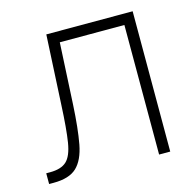

<svg xmlns="http://www.w3.org/2000/svg" viewBox="-85 -622 713 708"><g transform="rotate(-15 272.0 -268.0)"><path d="M18.1 0V-41H32.7Q75.2 -41 95.9 -60.3Q116.7 -79.6 124.8 -129.4Q132.8 -179.2 137.2 -271.5L150.9 -535.6H480.5V0H438V-494.6H191.4L179.2 -260.3Q174.3 -169.4 163.6 -112.1Q152.8 -54.7 124 -27.3Q95.2 0 35.6 0Z"/></g></svg>

Font: Inter Display Extra Light
Style: Regular
Weight: 200
Designer: Rasmus Andersson
Foundry: rsms
Version: Version 4.000;git-4fc901f